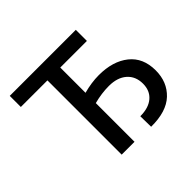

<svg xmlns="http://www.w3.org/2000/svg" viewBox="-167 -938 1157 1157"><g transform="rotate(-45 411.0 -360.0)"><path d="M606.9 -727.3V-632.8H380V-417.6Q412.6 -426.5 446.4 -431.5Q480.1 -436.4 511.4 -436.4Q631 -436.4 702.9 -378.9Q774.9 -321.4 774.9 -214.1Q774.9 -115.1 710 -53.6Q645.2 7.8 514.9 6.7L513.5 -84.2Q584.9 -84.2 624.5 -118.1Q664.1 -152 664.1 -211.6Q664.1 -274.1 622.5 -310.7Q581 -347.3 508.5 -347.3Q446.7 -347.3 380 -329.9V0H270.6V-632.8H44V-727.3Z"/></g></svg>

Font: Inter UI Medium
Style: Regular
Weight: 500
Designer: Rasmus Andersson
Foundry: rsms
Version: 3.2;8d6f07862